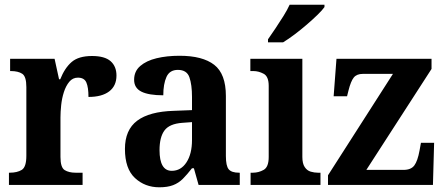

<svg xmlns="http://www.w3.org/2000/svg" viewBox="-20 -786 1891 816"><path d="M18 0V-52H21Q53 -52 72.5 -64Q92 -76 92 -124V-416Q92 -461 74.5 -472.5Q57 -484 26 -484H23V-536H212L231 -449H236Q255 -497 284.5 -522.5Q314 -548 371 -548Q425 -548 450 -526Q475 -504 475 -465Q475 -421 444 -397.5Q413 -374 356 -374Q356 -415 347 -435.5Q338 -456 311 -456Q289 -456 274.5 -438.5Q260 -421 251.5 -394.5Q243 -368 240 -339Q237 -310 237 -287V-119Q237 -74 255 -63Q273 -52 301 -52H331V0Z M657 10Q596 10 553.5 -29.5Q511 -69 511 -153Q511 -234 563 -273Q615 -312 719 -315L796 -318V-374Q796 -426 785 -457.5Q774 -489 736 -489Q701 -489 687.5 -459Q674 -429 674 -381Q612 -381 581 -396.5Q550 -412 550 -447Q550 -483 576 -505.5Q602 -528 645.5 -538.5Q689 -549 743 -549Q841 -549 890.5 -510.5Q940 -472 940 -378V-123Q940 -81 952 -66.5Q964 -52 996 -52H999V0H824L804 -71H796Q775 -44 757 -26Q739 -8 715.5 1Q692 10 657 10ZM710 -60Q749 -60 772.5 -96Q796 -132 796 -191V-267L755 -264Q700 -260 679 -231.5Q658 -203 658 -148Q658 -60 710 -60Z M1045 0V-52H1055Q1079 -52 1100.5 -64Q1122 -76 1122 -119V-421Q1122 -461 1100.5 -472.5Q1079 -484 1057 -484H1044V-536H1265V-119Q1265 -91 1275 -76Q1285 -61 1300.5 -56.5Q1316 -52 1331 -52H1342V0ZM1119 -619Q1133 -639 1150.5 -665Q1168 -691 1184.5 -717.5Q1201 -744 1211 -766H1359V-756Q1350 -743 1330 -723.5Q1310 -704 1284.5 -682Q1259 -660 1232.5 -640Q1206 -620 1183 -606H1119Z M1374 0V-41L1650 -472H1522Q1496 -472 1483.5 -456.5Q1471 -441 1461 -401L1455 -377H1398L1410 -536H1814V-493L1537 -64H1695Q1727 -64 1741 -83Q1755 -102 1763 -146L1769 -179H1825L1820 0Z"/></svg>

Font: Noto Serif Tamil SemiCondensed
Style: Bold Italic
Weight: 700
Width: 4
Italic angle: -12°
Designer: Indian Type Foundry, Tom Grace, and the Monotype Design Team
Foundry: Monotype Imaging Inc.
Version: Version 2.003; ttfautohint (v1.8.4.7-5d5b)